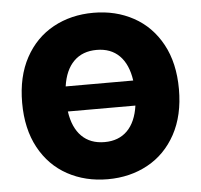

<svg xmlns="http://www.w3.org/2000/svg" viewBox="-52 -771 875 835"><g transform="rotate(-5 385.5 -353.5)"><path d="M385.7 9.8Q288.1 9.8 210.2 -32.7Q132.3 -75.2 87.6 -157.2Q43 -239.3 43 -353.5Q43 -467.8 87.6 -549.8Q132.3 -631.8 210 -674.3Q287.6 -716.8 385.7 -716.8Q482.9 -716.8 560.5 -674.3Q638.2 -631.8 682.9 -549.8Q727.5 -467.8 727.5 -353.5Q727.5 -239.3 682.9 -157.2Q638.2 -75.2 560.5 -32.7Q482.9 9.8 385.7 9.8ZM385.7 -152.3Q447.3 -152.3 484.9 -189.9Q522.5 -227.5 532.7 -298.8H237.8Q248 -227.5 285.9 -189.9Q323.7 -152.3 385.7 -152.3ZM532.7 -408.2Q522.5 -479.5 484.9 -517.1Q447.3 -554.7 385.7 -554.7Q323.7 -554.7 285.9 -517.1Q248 -479.5 237.8 -408.2Z"/></g></svg>

Font: Pretendard GOV Black
Style: Regular
Weight: 900
Designer: Base glyphs from Inter by Rasmus Andersson; Hangeul glyphs from Noto Sans CJK(Source Han Sans) by Jang Soo-young and Kan
Foundry: Kil Hyung-jin
Version: Version 1.309